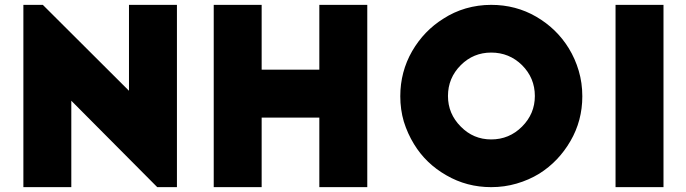

<svg xmlns="http://www.w3.org/2000/svg" viewBox="-20 -770 2824 790"><path d="M708 0Q708 -187.5 708 -750Q659.2 -750 510.7 -750Q510.7 -661.1 510.7 -396.5Q421.9 -484.4 156.2 -750Q135.7 -750 76.2 -750Q76.2 -703.1 76.2 -561.5Q76.2 -421.9 76.2 0Q87.9 0 126 0Q162.1 0 273.4 0Q273.4 -88.9 273.4 -355.5Q361.3 -266.6 627 0Q647.5 0 708 0Z M859.4 -750Q859.4 -703.1 859.4 -561.5Q859.4 -421.9 859.4 0Q908.2 0 1056.6 0Q1056.6 -71.3 1056.6 -286.1Q1115.2 -286.1 1293.9 -286.1Q1293.9 -214.8 1293.9 0Q1306.6 0 1343.8 0Q1380.9 0 1491.2 0Q1491.2 -187.5 1491.2 -750Q1442.4 -750 1293.9 -750Q1293.9 -683.6 1293.9 -483.4Q1234.4 -483.4 1056.6 -483.4Q1056.6 -549.8 1056.6 -750Q1006.8 -750 859.4 -750Z M1627 -374Q1627 -319.3 1641.6 -269.5Q1657.2 -219.7 1683.6 -176.8Q1732.4 -96.7 1816.4 -48.8Q1900.4 0 2001 0Q2055.7 0 2105.5 -14.6Q2156.2 -29.3 2199.2 -55.7Q2278.3 -105.5 2327.1 -189.5Q2376 -273.4 2376 -374Q2376 -428.7 2361.3 -478.5Q2346.7 -528.3 2320.3 -571.3Q2270.5 -652.3 2186.5 -701.2Q2102.5 -750 2001 -750Q1947.3 -750 1896.5 -735.4Q1846.7 -720.7 1804.7 -693.4Q1724.6 -643.6 1675.8 -559.6Q1627 -474.6 1627 -374ZM2180.7 -375Q2180.7 -301.8 2127.9 -249Q2075.2 -196.3 2001 -196.3Q1927.7 -196.3 1876 -249Q1823.2 -301.8 1823.2 -375Q1823.2 -449.2 1876 -502Q1927.7 -553.7 2001 -553.7Q2075.2 -553.7 2127.9 -502Q2180.7 -449.2 2180.7 -375Z M2512.7 0Q2524.4 0 2561.5 0Q2598.6 0 2710 0Q2710 -187.5 2710 -750Q2660.2 -750 2512.7 -750Q2512.7 -703.1 2512.7 -561.5Q2512.7 -421.9 2512.7 0Z"/></svg>

Font: Big John
Style: Regular
Weight: 400
Designer: Ion Lucin
Version: Version 1.000